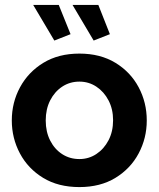

<svg xmlns="http://www.w3.org/2000/svg" viewBox="-20 -751 646 781"><path d="M303 10Q217 10 155.5 -27.5Q94 -65 61 -127Q28 -189 28 -261Q28 -334 61.5 -396Q95 -458 156.5 -495.5Q218 -533 303 -533Q388 -533 449.5 -495.5Q511 -458 544 -396Q577 -334 577 -261Q577 -189 544 -127Q511 -65 449.5 -27.5Q388 10 303 10ZM166 -261Q166 -215 184 -179.5Q202 -144 233 -124Q264 -104 303 -104Q341 -104 372 -124.5Q403 -145 421.5 -180.5Q440 -216 440 -262Q440 -307 421.5 -342.5Q403 -378 372 -398.5Q341 -419 303 -419Q264 -419 233 -398.5Q202 -378 184 -342.5Q166 -307 166 -261ZM275 -731H380L427 -612L361 -586ZM115 -731H219L267 -612L201 -586Z"/></svg>

Font: Raleway
Style: Bold
Weight: 700
Designer: Matt McInerney, Pablo Impallari, Rodrigo Fuenzalida
Foundry: Matt McInerney, Pablo Impallari, Rodrigo Fuenzalida
Version: Version 4.026